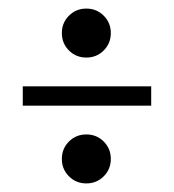

<svg xmlns="http://www.w3.org/2000/svg" viewBox="-20 -524 405 447"><path d="M33 -323H332V-278H33ZM124 -154Q124 -178 140.5 -194.5Q157 -211 181 -211Q205 -211 221.5 -194.5Q238 -178 238 -154Q238 -130 221.5 -113.5Q205 -97 181 -97Q157 -97 140.5 -113.5Q124 -130 124 -154ZM124 -447Q124 -471 140.5 -487.5Q157 -504 181 -504Q205 -504 221.5 -487.5Q238 -471 238 -447Q238 -423 221.5 -406.5Q205 -390 181 -390Q157 -390 140.5 -406.5Q124 -423 124 -447Z"/></svg>

Font: RL Madena Variable
Style: Regular
Weight: 400
Designer: I Kadek Wantara Putra
Foundry: Roughlines ID
Version: Version 1.000;Glyphs 3.1.2 (3151)